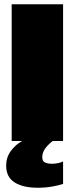

<svg xmlns="http://www.w3.org/2000/svg" viewBox="-20 -664 352 904"><path d="M35 0V-644H277V0H228Q207 16 193 35Q179 54 179 76Q179 95 191.5 101Q204 107 226 107Q239 107 253.5 104Q268 101 277 96V202Q260 208 227.5 214Q195 220 157 220Q89 220 49 195Q9 170 9 116Q9 77 31 47Q53 17 84 0Z"/></svg>

Font: Boz Display
Style: Regular
Weight: 900
Version: Version 2.000; ttfautohint (v1.8.3)